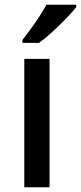

<svg xmlns="http://www.w3.org/2000/svg" viewBox="-20 -786 340 806"><path d="M188 0H82V-539H188ZM300 -756Q285 -737 257.5 -708.5Q230 -680 199.5 -652Q169 -624 144 -606H74V-618Q89 -637 108 -663Q127 -689 145 -716.5Q163 -744 175 -766H300Z"/></svg>

Font: Noto Sans Khmer UI Medium
Style: Regular
Weight: 500
Designer: Danh Hong and the Monotype Design Team
Foundry: Monotype Imaging Inc.
Version: Version 2.002; ttfautohint (v1.8.4.7-5d5b)